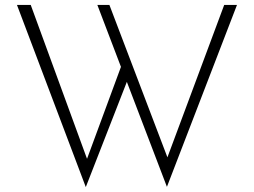

<svg xmlns="http://www.w3.org/2000/svg" viewBox="-20 -728 1033 781"><path d="M49 -708H105L334 -82L472 -456L376 -708H425L661 -88L892 -708H944L659 32L496 -395L329 33Z"/></svg>

Font: Synthetic Light
Style: Regular
Weight: 300
Designer: Santiago Orozco
Foundry: Typemade
Version: Version 2.000; ttfautohint (v1.8.4.7-5d5b)